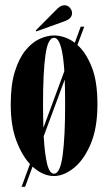

<svg xmlns="http://www.w3.org/2000/svg" viewBox="-20 -662 413 734"><path d="M62.5 52 94.5 -35Q63.5 -68 42.2 -125Q21 -182 21 -263.5Q21 -338.5 37 -389.2Q53 -440 78 -470.2Q103 -500.5 131.8 -513.5Q160.5 -526.5 186.5 -526.5Q204.5 -526.5 225.2 -520Q246 -513.5 266 -498.5L288.5 -560H302L276 -490Q308 -462 330.2 -407.2Q352.5 -352.5 352.5 -263.5Q352.5 -171.5 326.2 -110.5Q300 -49.5 261.5 -19.2Q223 11 186.5 11Q144 11 104.5 -25L76 52ZM144.5 -263.5Q144.5 -213 146 -173.5L226 -390Q218 -517.5 186.5 -517.5Q163 -517.5 153.8 -451.8Q144.5 -386 144.5 -263.5ZM186.5 2Q210 2 219.5 -68.2Q229 -138.5 229 -263.5Q229 -317.5 227.5 -358L147 -141Q151 -72.5 160.2 -35.2Q169.5 2 186.5 2ZM119 -542 116.5 -545.5 200 -629.5Q213 -642 227 -642Q242.5 -642 252 -625.5Q255.5 -619 255.5 -612Q255.5 -591 227.5 -581Z"/></svg>

Font: Imbue 100pt
Style: Bold
Weight: 700
Designer: Tyler Finck
Foundry: Etcetera Type Company
Version: Version 1.102; ttfautohint (v1.8.3)